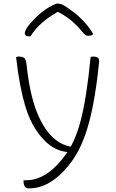

<svg xmlns="http://www.w3.org/2000/svg" viewBox="-20 -842 640 1062"><path d="M496 -529Q515 -529 522.5 -521.5Q530 -514 528 -497Q514 -361 495 -263Q476 -165 451 -95Q426 -25 394.5 24.5Q363 74 323 114Q296 141 266 160.5Q236 180 205 190Q174 200 141 200Q138 200 135 199.5Q132 199 129 198.5Q126 198 124 196.5Q122 195 120 193Q115 188 112.5 179Q110 170 110 158V155H116Q118 155 120.5 155Q123 155 125 155Q169 155 210 135Q251 115 288 78Q318 48 343.5 13Q369 -22 389.5 -67.5Q410 -113 426.5 -176Q443 -239 456.5 -325Q470 -411 481 -526Q483 -527 484.5 -527.5Q486 -528 488 -528.5Q490 -529 492 -529Q494 -529 496 -529ZM85 -529Q103 -529 113.5 -522Q124 -515 127 -484Q135 -407 149 -341Q163 -275 184 -222Q205 -169 232 -129.5Q259 -90 292 -65.5Q325 -41 364 -32H397L381 0H374Q343 0 314 -9Q285 -18 258.5 -37Q232 -56 207 -86Q192 -104 177 -126.5Q162 -149 147 -181.5Q132 -214 118 -261Q104 -308 91.5 -373Q79 -438 69 -526Q71 -527 73 -527.5Q75 -528 77 -528.5Q79 -529 81 -529Q83 -529 85 -529ZM293 -822Q295 -822 297.5 -822Q300 -822 302 -822Q309 -822 320 -818.5Q331 -815 357 -797Q372 -787 390.5 -772.5Q409 -758 428 -739.5Q447 -721 464.5 -699.5Q482 -678 496 -653Q489 -648 482.5 -646Q476 -644 467 -644Q458 -644 451.5 -649Q445 -654 432 -670Q404 -704 369 -732.5Q334 -761 275 -789L333 -777H268L325 -790Q260 -757 216 -719Q172 -681 149 -641H143Q133 -641 127.5 -643Q122 -645 119.5 -649.5Q117 -654 117 -659Q117 -665 123.5 -678.5Q130 -692 146 -711Q161 -728 177.5 -744.5Q194 -761 212.5 -775.5Q231 -790 251 -802Q271 -814 293 -822Z"/></svg>

Font: Recursive Casual Light
Style: Regular
Weight: 300
Version: Version 1.047